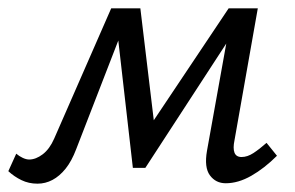

<svg xmlns="http://www.w3.org/2000/svg" viewBox="-39 -434 709 461"><path d="M503 6Q479 6 465 -13Q451 -32 458 -72L513 -378L545 -392L310 -31H280L241 -372L261 -414H298L334 -114L310 -115L510 -414H580L524 -97Q520 -78 524 -67.5Q528 -57 541 -57Q555 -57 569.5 -66.5Q584 -76 601 -91L626 -60Q596 -30 564.5 -12Q533 6 503 6ZM51 7Q30 7 12.5 -1.5Q-5 -10 -19 -23L0 -65Q7 -59 15.5 -55Q24 -51 31 -51Q47 -51 63.5 -63.5Q80 -76 91 -101L228 -414H275L144 -76Q133 -47 118.5 -29Q104 -11 87 -2Q70 7 51 7Z"/></svg>

Font: Ysabeau Office Medium
Style: Italic
Weight: 500
Italic angle: -12°
Designer: Christian Thalmann (Catharsis Fonts)
Version: Version 2.001;gftools[0.9.30]; featfreeze: tnum,lnum,ss02